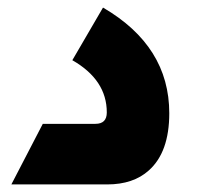

<svg xmlns="http://www.w3.org/2000/svg" viewBox="-20 -487 536 507"><path d="M10 0 93 -160H232Q262 -160 262 -190Q262 -276 171 -328L252 -467Q427 -365 427 -188Q427 -85 373 -37Q332 0 263 0Z"/></svg>

Font: Tajawal Black
Style: Regular
Weight: 900
Designer: Boutros Fonts
Foundry: Created by Boutros International 2017
Version: Version 1.700